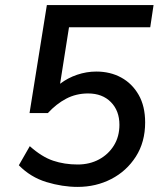

<svg xmlns="http://www.w3.org/2000/svg" viewBox="-20 -725 640 754"><path d="M285 9Q225 9 162.5 -10Q100 -29 54 -76L97 -151Q144 -109 188.5 -94Q233 -79 285 -79Q332 -79 369 -99Q406 -119 427.5 -154Q449 -189 449 -235Q449 -290 415.5 -324Q382 -358 326 -358Q279 -358 240 -337.5Q201 -317 168 -281H96L164 -705H583L570 -618H251L216 -396Q246 -419 283 -431.5Q320 -444 358 -444Q413 -444 456 -420.5Q499 -397 524.5 -352.5Q550 -308 550 -244Q550 -167 513.5 -110Q477 -53 417 -22Q357 9 285 9Z"/></svg>

Font: Nunito Sans SemiBold
Style: Italic
Weight: 600
Italic angle: -9°
Designer: Vernon Adams
Foundry: Vernon Adams
Version: Version 3.006; ttfautohint (v1.8.3)